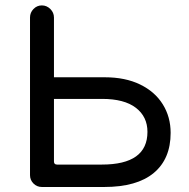

<svg xmlns="http://www.w3.org/2000/svg" viewBox="-20 -708 717 728"><path d="M93.8 -43.9V-641.6Q93.8 -660.2 106.9 -673.8Q120.1 -687.5 138.7 -687.5Q157.2 -687.5 170.9 -673.8Q184.6 -660.2 184.6 -641.6V-415H377Q455.1 -415 511.2 -387.7Q567.4 -360.4 597.2 -312.5Q627 -264.6 627 -204.1Q627 -105.5 563 -52.2Q499 1 375 1H138.7Q120.1 1 106.9 -12.2Q93.8 -25.4 93.8 -43.9ZM196.3 -84H366.2Q539.1 -84 539.1 -208Q539.1 -265.6 495.1 -299.3Q451.2 -333 367.2 -333H184.6V-95.7Q184.6 -84 196.3 -84Z"/></svg>

Font: jf-openhuninn-2.0
Style: Regular
Weight: 400
Designer: [Kosugi Maru]
Designed by MOTOYA      

[Varela Round]
Joe Prince (Latin component); Avraham Cornfeld (Hebrew component)
Foundry: justfont CO.,LTD.
Version: 2.0